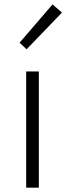

<svg xmlns="http://www.w3.org/2000/svg" viewBox="-20 -861 304 881"><path d="M100.1 0V-533.2H158.2V0ZM102.1 -634.8 69.8 -665 221.2 -840.8 264.2 -803.2Z"/></svg>

Font: Source Han Sans CN Light
Style: Regular
Weight: 300
Designer: Ryoko NISHIZUKA  (kana, bopomofo & ideographs); Paul D. Hunt (Latin, Greek & Cyrillic); Sandoll Communications , Soo-you
Foundry: Adobe
Version: Version 2.000;hotconv 1.0.107;makeotfexe 2.5.65593